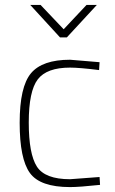

<svg xmlns="http://www.w3.org/2000/svg" viewBox="-20 -752 469 781"><path d="M265 -477Q170 -477 133.5 -429Q97 -381 97 -253.5Q97 -126 130 -74.5Q163 -23 265 -23L385 -32L387 0Q303 9 265 9Q143 9 101.5 -48.5Q60 -106 60 -252.5Q60 -399 106 -454Q152 -509 265 -509L385 -499L383 -467Q303 -477 265 -477ZM224 -600 103 -732H145L239 -633L332 -732H374L252 -600Z"/></svg>

Font: Titillium Web ExtraLight
Style: Regular
Weight: 275
Version: Version 1.002;PS 57.000;hotconv 1.0.70;makeotf.lib2.5.55311